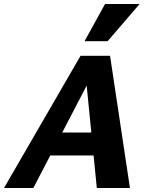

<svg xmlns="http://www.w3.org/2000/svg" viewBox="-44 -936 728 956"><path d="M438 0 381 -576H422L122 0H-24L357 -658H504L603 0ZM123 -162 188 -276H472L504 -162ZM377 -731 479 -916H651L492 -731Z"/></svg>

Font: Ysabeau Infant ExtraBold
Style: Italic
Weight: 800
Italic angle: -12°
Designer: Christian Thalmann (Catharsis Fonts)
Version: Version 2.001;gftools[0.9.30]; featfreeze: ss01,ss02,lnum